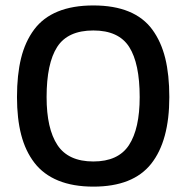

<svg xmlns="http://www.w3.org/2000/svg" viewBox="-20 -674 691 712"><path d="M326.2 18.1Q251 18.1 196 -4.4Q141.1 -26.9 107.7 -70.3Q74.2 -113.8 58.6 -174.1Q43 -234.4 43 -314Q43 -396.5 58.1 -458Q73.2 -519.5 106.4 -564.2Q139.6 -608.9 194.6 -631.3Q249.5 -653.8 326.2 -653.8Q402.8 -653.8 457.5 -631.3Q512.2 -608.9 544.9 -564.2Q577.6 -519.5 592.8 -458Q607.9 -396.5 607.9 -314Q607.9 -151.9 540.8 -66.9Q473.6 18.1 326.2 18.1ZM326.2 -75.2Q418.5 -75.2 458.3 -136Q498 -196.8 498 -314Q498 -439 459 -500Q419.9 -561 326.2 -561Q231.4 -561 192.1 -500Q152.8 -439 152.8 -314Q152.8 -196.8 193.1 -136Q233.4 -75.2 326.2 -75.2Z"/></svg>

Font: Kanit
Style: Regular
Weight: 400
Designer: Katatrad Team
Foundry: CadsonDemak
Version: Version 1.000;PS 001.000;hotconv 1.0.88;makeotf.lib2.5.64775